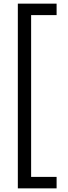

<svg xmlns="http://www.w3.org/2000/svg" viewBox="-20 -819 376 1055"><path d="M291 216H78V-799H291V-736H151V153H291Z"/></svg>

Font: Noto Sans Sinhala ExtraCondensed
Style: Regular
Weight: 400
Width: 2
Designer: Jelle Bosma - Monotype Design Team
Foundry: Monotype Imaging Inc.
Version: Version 2.006; ttfautohint (v1.8.4.7-5d5b)